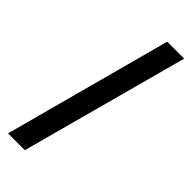

<svg xmlns="http://www.w3.org/2000/svg" viewBox="-275 -780 921 921"><g transform="rotate(45 186.0 -319.5)"><path d="M128 106H14L243 -745H358Z"/></g></svg>

Font: 42dot Sans Light
Style: Bold
Weight: 700
Version: Version 1.000